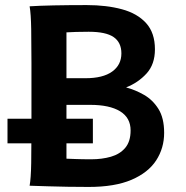

<svg xmlns="http://www.w3.org/2000/svg" viewBox="-20 -738 741 763"><path d="M244.1 -609.4V-427.2H319.8Q389.2 -427.2 425.8 -453.6Q462.4 -480 462.4 -525.9Q462.4 -569.3 431.6 -590.6Q400.9 -611.8 332.5 -611.8Q307.1 -611.8 282.5 -611.1Q257.8 -610.4 244.1 -609.4ZM105 -222.2V-488.3Q105 -560.1 104 -621.8Q103 -683.6 97.7 -712.9Q133.8 -715.3 193.8 -716.6Q253.9 -717.8 324.7 -717.8Q403.3 -717.8 464.6 -701.2Q525.9 -684.6 560.8 -646Q595.7 -607.4 595.7 -542Q595.7 -482.4 562.3 -445.8Q528.8 -409.2 481 -390.6Q517.6 -380.9 552.2 -361.1Q586.9 -341.3 609.6 -305.2Q632.3 -269 632.3 -210Q632.3 -149.4 600.6 -100.6Q568.8 -51.8 502.4 -23.4Q436 4.9 332.5 4.9Q290.5 4.9 248.8 4.2Q207 3.4 172.9 2.4Q138.7 1.5 118.2 0.7Q97.7 0 97.7 0Q103 -29.3 104 -89.6Q105 -149.9 105 -222.2ZM244.1 -321.3V-107.4Q256.3 -106.9 281.2 -106Q306.2 -105 342.8 -105Q385.3 -105 420.9 -115.2Q456.5 -125.5 477.8 -150.6Q499 -175.8 499 -219.7Q499 -270 457.3 -295.7Q415.5 -321.3 338.4 -321.3ZM9.8 -266.1H349.1V-168.5H9.8Z"/></svg>

Font: Andika
Style: Bold
Weight: 700
Designer: Victor Gaultney, Annie Olsen, Julie Remington, Don Collingsworth, Eric Hays, Becca Hirsbrunner
Foundry: SIL International
Version: Version 6.101